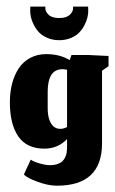

<svg xmlns="http://www.w3.org/2000/svg" viewBox="-20 -452 353 589"><path d="M250.7 -420.3 250.3 -431.7H204Q204.3 -429.7 204.3 -427Q204.3 -416.3 194 -406.5Q183.7 -396.7 161.7 -396.7Q139.7 -396.7 129.3 -406.5Q119 -416.3 119 -427L119.3 -431.7H73L72.7 -420.3Q72.3 -411 74.8 -399.7Q77.3 -388.3 83.8 -375.5Q90.3 -362.7 100 -352.5Q109.7 -342.3 125.8 -335.5Q142 -328.7 161.7 -328.7Q181.3 -328.7 197.5 -335.5Q213.7 -342.3 223.3 -352.5Q233 -362.7 239.5 -375.5Q246 -388.3 248.5 -399.7Q251 -411 250.7 -420.3ZM154.3 117.7Q293 117.7 293 -12.3V-235L313 -249V-280.3L250.3 -283.3H199.3L193.7 -267.7Q163.3 -286 122 -286Q94.7 -286 73 -274.5Q51.3 -263 37.8 -242.8Q24.3 -222.7 17.3 -196.2Q10.3 -169.7 10.3 -138.3Q10.3 -71.3 36 -33.7Q61.7 4 116.7 4Q157.3 4 185.7 -25.3V3Q185.3 10.3 184.5 16.3Q183.7 22.3 180.3 29.8Q177 37.3 171.7 42.5Q166.3 47.7 156.5 51.2Q146.7 54.7 133.3 54.7Q120 54.7 101.3 49.3Q82.7 44 74.3 37.7L53.3 83.3Q63 94 95.7 105.8Q128.3 117.7 154.3 117.7ZM165 -56.7Q142 -56.7 132 -83Q126.3 -98.3 126.3 -119.7V-171.3Q126.7 -239.3 171 -239.7Q177.7 -239.7 185.7 -238V-62.3Q175 -56.7 165 -56.7Z"/></svg>

Font: Jomhuria
Style: Regular
Weight: 400
Designer: Arabic design by Kourosh Beigpour, Latin design by Eben Sorkin, engineering by Lasse Fister and Khaled Hosney
Version: Version 1.0000